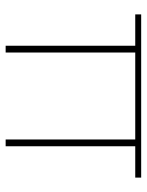

<svg xmlns="http://www.w3.org/2000/svg" viewBox="60 -580 520 680"><g transform="rotate(90 320.0 -240.0)"><path d="M609 -459H498V0H474V-459H166V0H142V-459H31V-480H609Z"/></g></svg>

Font: Exo 2.0 Thin
Style: Regular
Weight: 250
Designer: Natanael Gama
Version: Version 1.001;PS 001.001;hotconv 1.0.70;makeotf.lib2.5.58329